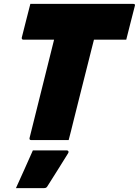

<svg xmlns="http://www.w3.org/2000/svg" viewBox="-20 -720 714 987"><path d="M333 0H140Q134 0 132.5 -3.5Q131 -7 132 -11Q163 -137 195 -263.5Q227 -390 258 -516H100Q95 -516 93 -519.5Q91 -523 92 -527Q103 -571 114 -614Q125 -657 136 -700H665Q677 -700 673 -689Q662 -646 651 -603Q640 -560 629 -516H463Q456 -489 449.5 -463Q443 -437 437 -413Q417 -335 397.5 -256.5Q378 -178 358 -99Q352 -74 345.5 -48.5Q339 -23 333 0ZM149 53H323Q329 53 331.5 57.5Q334 62 330 68Q302 114 278 151.5Q254 189 224 237Q222 241 218 244Q214 247 207 247H62Q86 194 106 149.5Q126 105 149 53Z"/></svg>

Font: Recursive Sn Lnr St Blk
Style: Italic
Weight: 900
Italic angle: -15°
Version: Version 1.079;hotconv 1.0.112;makeotfexe 2.5.65598; ttfautoh